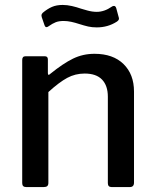

<svg xmlns="http://www.w3.org/2000/svg" viewBox="-20 -758 628 778"><path d="M70 -16V-515Q70 -530 83 -530H162Q174 -530 174 -517V-462Q174 -456 176.5 -455Q179 -454 184 -459Q236 -501 276 -520.5Q316 -540 363 -540Q438 -540 480.5 -498.5Q523 -457 523 -387V-18Q523 0 506 0H432Q417 0 417 -16V-366Q417 -411 393.5 -435.5Q370 -460 323 -460Q285 -460 252.5 -442.5Q220 -425 176 -385V-17Q176 -8 171.5 -4Q167 0 157 0H86Q70 0 70 -16ZM372 -647Q353 -647 337.5 -650.5Q322 -654 300 -661Q285 -666 269 -669.5Q253 -673 238 -673Q219 -673 206 -668Q193 -663 176 -651Q172 -648 168 -648Q163 -648 160 -657L149 -689Q148 -692 148 -696Q148 -701 153 -706Q172 -722 190.5 -730Q209 -738 234 -738Q252 -738 271.5 -733.5Q291 -729 308 -723Q314 -721 334 -715.5Q354 -710 372 -710Q403 -710 433 -731Q437 -734 442 -734Q448 -734 451 -725L461 -688Q462 -686 462 -682Q462 -676 453 -670Q417 -647 372 -647Z"/></svg>

Font: n
Style: Regular
Weight: 500
Designer: Pablo Impallari, Rodrigo Fuenzalida
Foundry: Impallari Type
Version: Version 1.002; ttfautohint (v1.5)